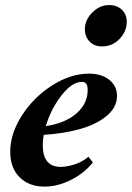

<svg xmlns="http://www.w3.org/2000/svg" viewBox="-20 -709 509 741"><path d="M373.5 -529.8Q344.2 -529.8 325.9 -548.6Q307.6 -567.4 307.6 -596.2Q307.6 -632.3 336.4 -660.9Q365.2 -689.5 400.9 -689.5Q431.6 -689.5 450.4 -671.4Q469.2 -653.3 469.2 -624.5Q469.2 -588.4 441.7 -559.1Q414.1 -529.8 373.5 -529.8ZM151.4 11.2Q92.3 11.2 55.9 -24.7Q19.5 -60.5 19.5 -123.5Q19.5 -193.4 64.9 -263.9Q110.4 -334.5 181.6 -379.6Q252.9 -424.8 323.2 -424.8Q372.6 -424.8 402.1 -400.6Q431.6 -376.5 431.6 -338.9Q431.6 -295.9 393.1 -262.9Q354.5 -230 292 -211.9Q229.5 -193.8 148.9 -188.5Q145 -166.5 145 -148.4Q145 -106.9 162.6 -85.9Q180.2 -64.9 213.4 -64.9Q237.3 -64.9 267.6 -74.5Q297.9 -84 321.3 -104L338.4 -82Q304.7 -40 253.4 -14.4Q202.1 11.2 151.4 11.2ZM296.4 -393.1Q258.3 -393.1 217.5 -341.1Q176.8 -289.1 156.7 -222.2Q232.4 -233.9 275.4 -271.5Q318.4 -309.1 318.4 -361.8Q318.4 -393.1 296.4 -393.1Z"/></svg>

Font: Elstob 18pt ExtraBold
Style: Italic
Weight: 800
Italic angle: -20°
Designer: Peter S. Baker
Version: Version 1.015